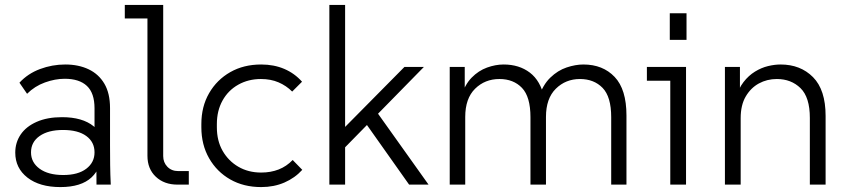

<svg xmlns="http://www.w3.org/2000/svg" viewBox="-20 -750 3446 780"><path d="M372 0 371 -174 364 -193V-310Q364 -372 333 -401Q302 -430 243 -430Q204 -430 162.5 -415Q121 -400 90 -369L59 -414Q93 -451 142.5 -469.5Q192 -488 245 -488Q299 -488 340 -468.5Q381 -449 404 -410Q427 -371 427 -311V-159Q427 -119 427.5 -79.5Q428 -40 430 0ZM225 10Q141 10 91.5 -28.5Q42 -67 42 -130Q42 -171 64 -203.5Q86 -236 129 -255Q172 -274 232 -274Q315 -274 360.5 -237Q406 -200 406 -139H394Q394 -69 352 -29.5Q310 10 225 10ZM237 -39Q297 -39 330.5 -64.5Q364 -90 364 -131Q364 -173 330.5 -197.5Q297 -222 236 -222Q176 -222 141 -197.5Q106 -173 106 -131Q106 -90 141 -64.5Q176 -39 237 -39Z M701 0Q647 0 613 -32Q579 -64 579 -117V-703L607 -675H487V-730H643V-116Q643 -90 660 -72.5Q677 -55 704 -55H747V0Z M1041 10Q970 10 915.5 -21Q861 -52 829.5 -107Q798 -162 798 -233V-246Q798 -317 829.5 -371.5Q861 -426 915.5 -457Q970 -488 1041 -488Q1093 -488 1135 -470Q1177 -452 1207 -418L1167 -378Q1143 -402 1111.5 -415.5Q1080 -429 1040 -429Q989 -429 948 -406Q907 -383 884 -341.5Q861 -300 861 -246V-233Q861 -178 884.5 -137Q908 -96 948.5 -72.5Q989 -49 1041 -49Q1080 -49 1112 -61.5Q1144 -74 1169 -100L1208 -60Q1178 -27 1135.5 -8.5Q1093 10 1041 10Z M1351 -120 1347 -199 1623 -478H1702ZM1318 0V-730H1382V0ZM1642 0 1451 -270 1498 -313 1721 0Z M1807 0V-478H1868V-355L1853 -356Q1868 -406 1896 -434.5Q1924 -463 1958.5 -475.5Q1993 -488 2026 -488Q2089 -488 2132.5 -455Q2176 -422 2191 -353H2168Q2185 -405 2215.5 -434.5Q2246 -464 2282 -476Q2318 -488 2350 -488Q2429 -488 2477 -437.5Q2525 -387 2525 -281V0H2463V-274Q2463 -357 2428 -393Q2393 -429 2336 -429Q2278 -429 2238 -389.5Q2198 -350 2198 -275V0H2135V-274Q2135 -357 2100.5 -393Q2066 -429 2009 -429Q1950 -429 1910 -389.5Q1870 -350 1870 -275V0Z M2703 0V-450L2732 -422H2608V-478H2767V0ZM2701 -588V-696H2769V-588Z M2925 0V-478H2986V-350H2969Q2980 -390 3000.5 -416.5Q3021 -443 3047 -459Q3073 -475 3100 -481.5Q3127 -488 3151 -488Q3232 -488 3283 -436.5Q3334 -385 3334 -279V0H3270V-271Q3270 -355 3232 -392Q3194 -429 3136 -429Q3096 -429 3063 -411Q3030 -393 3009.5 -358Q2989 -323 2989 -270V0Z"/></svg>

Font: SUSE Thin Light
Style: Regular
Weight: 300
Version: Version 1.000